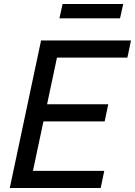

<svg xmlns="http://www.w3.org/2000/svg" viewBox="-20 -943 677 963"><path d="M505 -334H172L190 -420H523ZM619 -654H240L258 -740H637ZM485 0H101L119 -86H503ZM127 0H29L186 -740H284ZM582 -851H278L294 -923H598Z"/></svg>

Font: Be Vietnam Pro Variable Thin
Style: Italic
Weight: 100
Italic angle: -12°
Designer: Lam Bao, Tony Le, Vietanh Nguyen
Foundry: Yellow Type Foundry
Version: Version 1.002